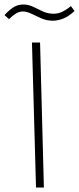

<svg xmlns="http://www.w3.org/2000/svg" viewBox="-54 -833 351 853"><path d="M181 -741Q153 -741 129.5 -751.5Q106 -762 85.5 -772Q65 -782 47 -782Q32 -782 17 -773Q2 -764 -14 -748L-34 -766Q-16 -786 4 -799.5Q24 -813 49 -813Q73 -813 94 -802.5Q115 -792 137 -782Q159 -772 184 -772Q203 -772 221 -780Q239 -788 261 -806L277 -784Q251 -760 227 -750.5Q203 -741 181 -741ZM106 0 88 -644H124L141 0Z"/></svg>

Font: Noto Sans Arabic UI XLt
Style: Regular
Weight: 200
Designer: Monotype Design Team, Nadine Chahine and Nizar Qandah
Foundry: Monotype Imaging Inc.
Version: Version 2.010; ttfautohint (v1.8.4.7-5d5b)